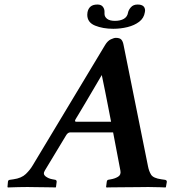

<svg xmlns="http://www.w3.org/2000/svg" viewBox="-20 -825 759 847"><path d="M619 -771Q615 -745 594 -729Q573 -713 542.5 -705.5Q512 -698 480 -698Q434 -698 399.5 -712Q365 -726 365 -760Q365 -763 365.5 -765.5Q366 -768 366 -771Q369 -787 379.5 -796Q390 -805 410 -805Q426 -805 433.5 -795.5Q441 -786 441 -774V-764Q441 -751 452.5 -742Q464 -733 487 -733Q511 -733 526.5 -742Q542 -751 545 -770Q547 -781 557.5 -793Q568 -805 587 -805Q620 -805 620 -778Q620 -774 619 -771ZM633 -91Q637 -70 646.5 -54.5Q656 -39 692 -34L706 -32Q709 -32 712.5 -30Q716 -28 716 -23L712 0L710 2Q710 2 686.5 1Q663 0 634 0Q621 0 591 0.5Q561 1 528.5 1Q496 1 473 1.5Q450 2 450 2L448 0L451 -23Q452 -31 458 -32L469 -34Q487 -37 501 -45.5Q515 -54 511 -73L479 -241H290Q279 -241 271 -227L178 -73Q168 -57 181 -47Q194 -37 212 -34L223 -32Q230 -31 230 -23L227 0L225 2Q225 2 211 1.5Q197 1 176.5 1Q156 1 135.5 0.5Q115 0 101 0Q82 0 62 0.5Q42 1 28.5 1.5Q15 2 15 2L13 0L15 -23Q15 -28 18.5 -30Q22 -32 25 -32L39 -34Q75 -39 94 -57.5Q113 -76 124 -95L444 -627Q455 -645 469 -651.5Q483 -658 491 -658Q508 -658 515 -650.5Q522 -643 525 -627ZM316 -288H470Q462 -330 456 -360Q450 -390 444 -421Q438 -452 429 -494Q415 -470 395.5 -437Q376 -404 357.5 -372.5Q339 -341 326.5 -320.5Q314 -300 314 -300Q307 -288 316 -288Z"/></svg>

Font: Libertinus Serif Semibold Italic
Style: Regular
Weight: 600
Italic angle: -11.5°
Designer: Philipp H. Poll, Khaled Hosny
Foundry: Caleb Maclennan
Version: Version 7.051;RELEASE